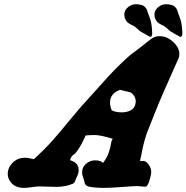

<svg xmlns="http://www.w3.org/2000/svg" viewBox="-20 -913 906 933"><path d="M832 -747.1Q817.4 -754.9 810.5 -759.3Q803.7 -763.7 796.9 -770.5Q790 -777.3 782.2 -783.2Q777.3 -787.1 766.1 -792Q754.9 -796.9 746.6 -804.2Q738.3 -811.5 733.4 -824.2Q732.4 -826.2 732.4 -827.6Q732.4 -829.1 731.9 -830.6Q731.4 -832 731.4 -834Q731.4 -835.9 731 -837.4Q730.5 -838.9 730.5 -840.8Q730.5 -859.4 742.2 -872.1Q761.7 -892.6 787.1 -892.6Q798.8 -892.6 814.5 -888.7Q824.2 -885.7 831.1 -878.9Q837.9 -872.1 840.3 -865.7Q842.8 -859.4 846.7 -846.7Q850.6 -834 853.5 -828.1Q863.3 -804.7 865.2 -766.6Q865.2 -763.7 865.7 -758.3Q866.2 -752.9 866.2 -751Q866.2 -735.4 856.4 -733.4ZM685.5 -747.1Q670.9 -754.9 664.1 -759.3Q657.2 -763.7 650.4 -770.5Q643.6 -777.3 635.7 -783.2Q630.9 -787.1 619.6 -792Q608.4 -796.9 600.1 -804.2Q591.8 -811.5 586.9 -824.2Q585.9 -826.2 585.9 -827.6Q585.9 -829.1 585.4 -830.6Q585 -832 585 -834Q585 -835.9 584.5 -837.4Q584 -838.9 584 -840.8Q584 -859.4 595.7 -872.1Q615.2 -892.6 640.6 -892.6Q652.3 -892.6 668 -888.7Q677.7 -885.7 684.6 -878.9Q691.4 -872.1 693.8 -865.7Q696.3 -859.4 700.2 -846.7Q704.1 -834 707 -828.1Q716.8 -804.7 718.8 -766.6Q718.8 -763.7 719.2 -758.3Q719.7 -752.9 719.7 -751Q719.7 -735.4 710 -733.4ZM579.1 -367.2Q639.6 -372.1 639.6 -421.9Q639.6 -443.4 618.2 -461.9Q614.3 -464.8 589.4 -470.2Q564.5 -475.6 563.5 -476.6Q514.6 -459 514.6 -414.1Q514.6 -405.3 516.6 -396.5Q518.6 -387.7 520.5 -382.8L522.5 -377.9Q523.4 -377 528.3 -374.5Q533.2 -372.1 544.4 -369.6Q555.7 -367.2 568.4 -367.2ZM528.3 -238.3Q468.8 -256.8 441.4 -256.8Q440.4 -256.8 439 -256.8Q437.5 -256.8 436.5 -256.8Q427.7 -256.8 418.5 -256.3Q409.2 -255.9 403.3 -255.4Q397.5 -254.9 396.5 -254.9Q377.9 -213.9 362.8 -190.9Q347.7 -168 341.3 -164.1Q335 -160.2 329.6 -154.3Q324.2 -148.4 320.3 -134.8Q346.7 -126 354.5 -113.3Q362.3 -100.6 362.3 -85.9Q362.3 -72.3 354 -54.7Q345.7 -37.1 345.7 -35.2Q342.8 -23.4 332 -19.5Q297.9 -4.9 252 -4.9Q240.2 -4.9 217.3 -5.9Q194.3 -6.8 182.6 -6.8H163.1Q156.2 -6.8 133.8 -3.4Q111.3 0 96.7 0Q55.7 0 34.2 -25.4Q17.6 -44.9 17.6 -67.4Q17.6 -102.5 48.8 -128.9Q70.3 -146.5 101.6 -146.5Q111.3 -146.5 121.6 -144.5Q131.8 -142.6 138.7 -140.6L144.5 -139.6Q198.2 -188.5 233.4 -228Q268.6 -267.6 317.9 -328.1Q367.2 -388.7 426.8 -453.1Q440.4 -467.8 476.1 -507.8Q511.7 -547.9 535.6 -572.3Q559.6 -596.7 590.8 -626Q608.4 -641.6 615.2 -647.5Q622.1 -653.3 627 -656.2Q631.8 -659.2 653.8 -676.3Q675.8 -693.4 711.9 -721.7Q731.4 -737.3 754.9 -737.3Q791 -737.3 821.3 -709.5Q851.6 -681.6 851.6 -650.4Q851.6 -638.7 847.7 -629.9Q757.8 -429.7 737.3 -376Q729.5 -355.5 715.3 -320.8Q701.2 -286.1 694.8 -269Q688.5 -252 680.7 -223.6Q672.9 -195.3 668 -166Q667 -159.2 665 -151.9Q663.1 -144.5 662.1 -140.1Q661.1 -135.7 661.1 -132.8Q661.1 -129.9 664.1 -129.9Q665 -129.9 668.9 -130.4Q672.9 -130.9 675.8 -130.9Q692.4 -130.9 706.1 -107.4Q714.8 -93.8 714.8 -76.2Q714.8 -63.5 709 -45.9Q703.1 -28.3 703.1 -26.4Q698.2 -14.6 694.3 -10.3Q690.4 -5.9 682.6 -5.9Q676.8 -5.9 665.5 -7.3Q654.3 -8.8 647.5 -8.8Q628.9 -8.8 573.2 -4.4Q517.6 0 486.3 0Q437.5 0 409.2 -6.8Q391.6 -12.7 390.6 -29.3Q390.6 -31.2 384.8 -47.9Q378.9 -64.5 378.9 -76.2Q378.9 -101.6 400.4 -119.1Q418.9 -133.8 441.4 -133.8Q470.7 -133.8 480.5 -121.1Q501 -148.4 509.3 -173.8Q517.6 -199.2 519.5 -215.3Q521.5 -231.4 528.3 -238.3Z"/></svg>

Font: Essays1743
Style: BoldItalic
Weight: 700
Italic angle: -10°
Designer: Based on the typeface in a 1743 English translation of the essays of Montaigne.  PostScript/TrueType font designed by Jo
Version: Version 002.100